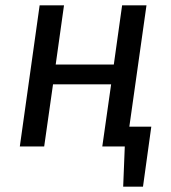

<svg xmlns="http://www.w3.org/2000/svg" viewBox="-20 -547 637 717"><path d="M545 -74 514 150H440L446 0H362L395 -232H178L145 0H54L128 -527H219L188 -306H405L436 -527H527L463 -74Z"/></svg>

Font: FiraGO
Style: Italic
Weight: 400
Italic angle: -8°
Designer: bBox Type GmbH
Foundry: bBox Type GmbH
Version: Version 1.001